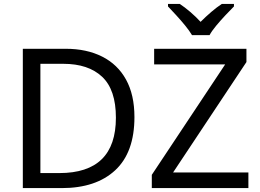

<svg xmlns="http://www.w3.org/2000/svg" viewBox="-20 -964 1332 984"><path d="M669 -364Q669 -183 570.5 -91.5Q472 0 296 0H97V-714H317Q424 -714 503.5 -674Q583 -634 626 -556Q669 -478 669 -364ZM574 -361Q574 -504 503.5 -570.5Q433 -637 304 -637H187V-77H284Q574 -77 574 -361ZM1253 0H758V-68L1134 -634H770V-714H1243V-646L867 -80H1253ZM964 -784Q951 -806 929 -833Q907 -860 883 -886Q859 -912 841 -931V-944H901Q927 -927 955 -903Q983 -879 1008 -852Q1035 -879 1063 -903Q1091 -927 1117 -944H1179V-931Q1160 -912 1135.5 -886Q1111 -860 1088.5 -833Q1066 -806 1054 -784Z"/></svg>

Font: Noto Sans
Style: Regular
Weight: 400
Designer: Monotype Design Team
Foundry: Monotype Imaging Inc.
Version: Version 1.902